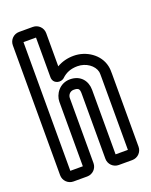

<svg xmlns="http://www.w3.org/2000/svg" viewBox="-136 -766 682 865"><g transform="rotate(-20 205.0 -333.5)"><path d="M258 -457C299 -457 335 -431 342 -399C343 -394 343 -384 343 -370V-25H284V-334C284 -377 257 -413 206 -413C155 -413 127 -369 127 -334V-25H67V-642H127V-452C127 -419 165 -411 183 -429C202 -447 226 -457 258 -457ZM130 -692H64C38 -692 17 -671 17 -645V-22C17 4 38 25 64 25H130C156 25 177 4 177 -22V-334C177 -347 187 -363 206 -363C229 -363 234 -357 234 -334V-22C234 4 255 25 281 25H346C372 25 393 4 393 -22V-370C393 -384 393 -396 390 -409C377 -469 317 -507 258 -507C228 -507 201 -500 177 -486V-645C177 -671 156 -692 130 -692Z"/></g></svg>

Font: DIN Rundschrift
Style: MittelKont
Weight: 400
Version: Version 1.027